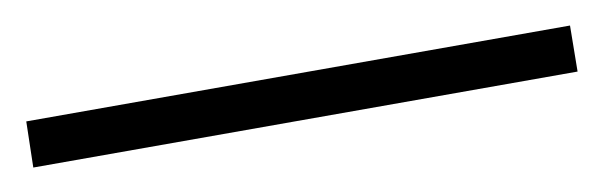

<svg xmlns="http://www.w3.org/2000/svg" viewBox="-28 -23 556 177"><g transform="rotate(-10 250.0 65.5)"><path d="M505 44.5 504.5 87.5H-5L-4 44.5Z"/></g></svg>

Font: Merriweather 120pt SemiBold
Style: Regular
Weight: 600
Version: Version 2.100